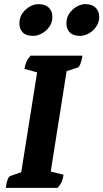

<svg xmlns="http://www.w3.org/2000/svg" viewBox="-20 -911 501 931"><path d="M8 0Q15 -53 31 -58L83 -76L160 -560L99 -577Q101 -595 107.5 -610Q114 -625 128 -641H380Q376 -616 369.5 -600.5Q363 -585 356 -583L303 -566L226 -79L288 -64Q286 -46 280 -31.5Q274 -17 260 0ZM369 -737Q335 -737 318.5 -753.5Q302 -770 302 -798Q302 -826 317 -847Q332 -868 353 -879.5Q374 -891 393 -891Q426 -891 443.5 -874Q461 -857 461 -829Q461 -802 446 -781Q431 -760 410 -748.5Q389 -737 369 -737ZM141 -737Q107 -737 90.5 -753.5Q74 -770 74 -798Q74 -826 89 -847Q104 -868 125 -879.5Q146 -891 166 -891Q199 -891 216.5 -874Q234 -857 234 -829Q234 -802 219 -781Q204 -760 182.5 -748.5Q161 -737 141 -737Z"/></svg>

Font: Petrona ExtraBold
Style: Italic
Weight: 800
Italic angle: -9°
Designer: Ringo R. Seeber
Foundry: Ringo R. Seeber
Version: Version 2.001; ttfautohint (v1.8.3)